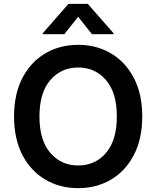

<svg xmlns="http://www.w3.org/2000/svg" viewBox="-20 -971 815 1001"><path d="M387.4 9.9Q291.9 9.9 216.3 -34.6Q140.6 -79.2 96.9 -162.8Q53.3 -246.4 53.3 -363.6Q53.3 -481.2 96.9 -564.8Q140.6 -648.4 216.3 -692.8Q291.9 -737.2 387.4 -737.2Q483 -737.2 558.4 -692.8Q633.9 -648.4 677.7 -564.8Q721.6 -481.2 721.6 -363.6Q721.6 -246.1 677.7 -162.5Q633.9 -78.8 558.4 -34.4Q483 9.9 387.4 9.9ZM387.4 -108.3Q476.6 -108.3 532.8 -174Q589.1 -239.7 589.1 -363.6Q589.1 -487.9 532.8 -553.4Q476.6 -619 387.4 -619Q298.7 -619 242.2 -553.4Q185.7 -487.9 185.7 -363.6Q185.7 -239.7 242.2 -174Q298.7 -108.3 387.4 -108.3ZM572.1 -792.6H459.5L387.4 -883.5L315.3 -792.6H202.8V-797.6L337 -951H437.5L572.1 -797.6Z"/></svg>

Font: Linik Sans SemiBold
Style: Regular
Weight: 600
Designer: Rasmus Andersson (font), Cristiano Sobral (main changes)
Foundry: rsms
Version: Version 3.018;June 1, 2022;FontCreator 14.0.0.2814 64-bit; t